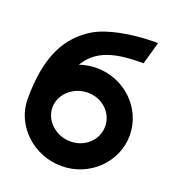

<svg xmlns="http://www.w3.org/2000/svg" viewBox="-114 -672 690 770"><g transform="rotate(20 231.5 -287.0)"><path d="M15 -196C15 -82 115 11 234 11C353 11 450 -83 450 -198C450 -313 353 -407 234 -407C209 -407 185 -403 161 -395C199 -456 256 -489 392 -489H403L430 -585H410C321 -584 219 -567 162 -532C73 -477 15 -385 15 -196ZM120 -198C120 -255 172 -302 234 -302C296 -302 345 -256 345 -198C345 -140 296 -94 234 -94C172 -94 120 -141 120 -198Z"/></g></svg>

Font: Charger Sport
Style: Blk
Weight: 900
Designer: Jasper
Foundry: Cannot Into Space Fonts
Version: Version 1.1